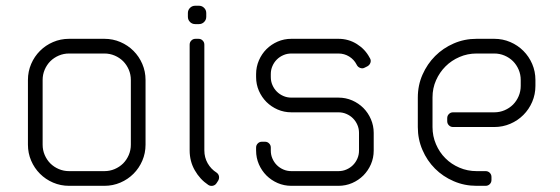

<svg xmlns="http://www.w3.org/2000/svg" viewBox="-20 -632 1904 653"><path d="M215 -450H335C347.3 -450 359 -447.7 370 -443C381 -438.3 390.6 -431.9 398.8 -423.8C406.9 -415.6 413.3 -406 418 -395C422.7 -384 425 -372.3 425 -360V-140C425 -127.7 422.7 -116 418 -105C413.3 -94 406.9 -84.4 398.8 -76.2C390.6 -68.1 381 -61.7 370 -57C359 -52.3 347.3 -50 335 -50H215C202.7 -50 191 -52.3 180 -57C169 -61.7 159.4 -68.1 151.2 -76.2C143.1 -84.4 136.7 -94 132 -105C127.3 -116 125 -127.7 125 -140V-360C125 -372.3 127.3 -384 132 -395C136.7 -406 143.1 -415.6 151.2 -423.8C159.4 -431.9 169 -438.3 180 -443C191 -447.7 202.7 -450 215 -450ZM75 -360V-140C75 -120.7 78.7 -102.5 86 -85.5C93.3 -68.5 103.3 -53.7 116 -41C128.7 -28.3 143.5 -18.3 160.5 -11C177.5 -3.7 195.7 0 215 0H335C354.3 0 372.5 -3.7 389.5 -11C406.5 -18.3 421.3 -28.3 434 -41C446.7 -53.7 456.7 -68.5 464 -85.5C471.3 -102.5 475 -120.7 475 -140V-360C475 -379.3 471.3 -397.5 464 -414.5C456.7 -431.5 446.7 -446.3 434 -459C421.3 -471.7 406.5 -481.7 389.5 -489C372.5 -496.3 354.3 -500 335 -500H215C195.7 -500 177.5 -496.3 160.5 -489C143.5 -481.7 128.7 -471.7 116 -459C103.3 -446.3 93.3 -431.5 86 -414.5C78.7 -397.5 75 -379.3 75 -360Z M625 -480V-120.5C625 -95.8 630.8 -73.2 642.5 -52.8C654.2 -32.2 669.5 -15.7 688.5 -3C693.2 0 698.2 0.9 703.8 -0.2C709.2 -1.4 713.5 -4.3 716.5 -9L722 -17.5C724.7 -22.2 725.6 -27.1 724.8 -32.2C723.9 -37.4 721.2 -41.7 716.5 -45C703.8 -53 693.8 -63.6 686.2 -76.8C678.8 -89.9 675 -104.5 675 -120.5V-480C675 -485.7 673.1 -490.4 669.2 -494.2C665.4 -498.1 660.7 -500 655 -500H645C639.3 -500 634.6 -498.1 630.8 -494.2C626.9 -490.4 625 -485.7 625 -480ZM619 -587.5V-575C619 -568 621.4 -562.1 626.2 -557.2C631.1 -552.4 637 -550 644 -550H656.5C663.5 -550 669.4 -552.4 674.2 -557.2C679.1 -562.1 681.5 -568 681.5 -575V-587.5C681.5 -594.5 679.1 -600.4 674.2 -605.2C669.4 -610.1 663.5 -612.5 656.5 -612.5H644C637 -612.5 631.1 -610.1 626.2 -605.2C621.4 -600.4 619 -594.5 619 -587.5Z M971 -300C961.3 -300 952.2 -301.8 943.8 -305.5C935.2 -309.2 927.8 -314.2 921.5 -320.5C915.2 -326.8 910.2 -334.2 906.5 -342.8C902.8 -351.2 901 -360.3 901 -370V-380C901 -389.7 902.8 -398.8 906.5 -407.2C910.2 -415.8 915.2 -423.2 921.5 -429.5C927.8 -435.8 935.2 -440.8 943.8 -444.5C952.2 -448.2 961.3 -450 971 -450H1131C1144.3 -450 1156.5 -446.6 1167.5 -439.8C1178.5 -432.9 1186.8 -424 1192.5 -413L1193.5 -411C1196.2 -406 1200.2 -402.6 1205.5 -400.8C1210.8 -398.9 1215.8 -399.3 1220.5 -402L1229.5 -406.5C1234.5 -409.2 1237.9 -413.2 1239.8 -418.5C1241.6 -423.8 1241.2 -428.8 1238.5 -433.5L1237 -436C1227 -455 1212.6 -470.4 1193.8 -482.2C1174.9 -494.1 1154 -500 1131 -500H971C954.3 -500 938.8 -496.8 924.2 -490.5C909.8 -484.2 897.1 -475.6 886.2 -464.8C875.4 -453.9 866.8 -441.2 860.5 -426.5C854.2 -411.8 851 -396.3 851 -380V-370C851 -353.3 854.2 -337.8 860.5 -323.2C866.8 -308.8 875.4 -296.1 886.2 -285.2C897.1 -274.4 909.8 -265.8 924.2 -259.5C938.8 -253.2 954.3 -250 971 -250H1131C1140.7 -250 1149.8 -248.2 1158.2 -244.5C1166.8 -240.8 1174.2 -235.8 1180.5 -229.5C1186.8 -223.2 1191.8 -215.8 1195.5 -207.2C1199.2 -198.8 1201 -189.7 1201 -180V-120C1201 -110.3 1199.2 -101.2 1195.5 -92.8C1191.8 -84.2 1186.8 -76.8 1180.5 -70.5C1174.2 -64.2 1166.8 -59.2 1158.2 -55.5C1149.8 -51.8 1140.7 -50 1131 -50H971C961.3 -50 952.2 -51.8 943.8 -55.5C935.2 -59.2 927.8 -64.2 921.5 -70.5C915.2 -76.8 910.2 -84.2 906.5 -92.8C902.8 -101.2 901 -110.3 901 -120V-130C901 -135.7 899.1 -140.4 895.2 -144.2C891.4 -148.1 886.7 -150 881 -150H871C865.3 -150 860.6 -148.1 856.8 -144.2C852.9 -140.4 851 -135.7 851 -130V-120C851 -103.3 854.2 -87.8 860.5 -73.2C866.8 -58.8 875.4 -46.1 886.2 -35.2C897.1 -24.4 909.8 -15.8 924.2 -9.5C938.8 -3.2 954.3 0 971 0H1131C1147.7 0 1163.2 -3.2 1177.8 -9.5C1192.2 -15.8 1204.9 -24.4 1215.8 -35.2C1226.6 -46.1 1235.2 -58.8 1241.5 -73.2C1247.8 -87.8 1251 -103.3 1251 -120V-180C1251 -196.3 1247.8 -211.8 1241.5 -226.5C1235.2 -241.2 1226.6 -253.9 1215.8 -264.8C1204.9 -275.6 1192.2 -284.2 1177.8 -290.5C1163.2 -296.8 1147.7 -300 1131 -300Z M1661 -500H1601C1573.3 -500 1547.4 -494.8 1523.2 -484.2C1499.1 -473.8 1478 -459.5 1460 -441.5C1442 -423.5 1427.7 -402.4 1417 -378.2C1406.3 -354.1 1401 -328 1401 -300V-200C1401 -172.3 1406.2 -146.3 1416.8 -122C1427.2 -97.7 1441.5 -76.5 1459.5 -58.5C1477.5 -40.5 1498.7 -26.2 1523 -15.8C1547.3 -5.2 1573.3 0 1601 0H1631.5C1637.2 0 1641.9 -1.9 1645.8 -5.8C1649.6 -9.6 1651.5 -14.3 1651.5 -20V-30C1651.5 -35.7 1649.6 -40.4 1645.8 -44.2C1641.9 -48.1 1637.2 -50 1631.5 -50H1601C1580.3 -50 1560.8 -53.9 1542.5 -61.8C1524.2 -69.6 1508.2 -80.2 1494.8 -93.8C1481.2 -107.2 1470.6 -123.2 1462.8 -141.5C1454.9 -159.8 1451 -179.3 1451 -200V-301C1451 -321.7 1455 -341 1463 -359C1471 -377 1481.8 -392.8 1495.2 -406.2C1508.8 -419.8 1524.6 -430.4 1542.8 -438.2C1560.9 -446.1 1580.3 -450 1601 -450H1661C1673.3 -450 1685 -447.7 1696 -443C1707 -438.3 1716.6 -431.9 1724.8 -423.8C1732.9 -415.6 1739.3 -406 1744 -395C1748.7 -384 1751 -372.3 1751 -360V-340C1751 -327.7 1748.7 -316 1744 -305C1739.3 -294 1732.9 -284.4 1724.8 -276.2C1716.6 -268.1 1707 -261.7 1696 -257C1685 -252.3 1673.3 -250 1661 -250H1521C1515.3 -250 1510.6 -248.1 1506.8 -244.2C1502.9 -240.4 1501 -235.7 1501 -230V-220C1501 -214.3 1502.9 -209.6 1506.8 -205.8C1510.6 -201.9 1515.3 -200 1521 -200H1661C1680.3 -200 1698.5 -203.7 1715.5 -211C1732.5 -218.3 1747.3 -228.3 1760 -241C1772.7 -253.7 1782.7 -268.5 1790 -285.5C1797.3 -302.5 1801 -320.7 1801 -340V-360C1801 -379.3 1797.3 -397.5 1790 -414.5C1782.7 -431.5 1772.7 -446.3 1760 -459C1747.3 -471.7 1732.5 -481.7 1715.5 -489C1698.5 -496.3 1680.3 -500 1661 -500Z"/></svg>

Font: lerotica
Style: Regular
Weight: 400
Designer: defharo
Foundry: deFharo
Version: Version 1.001 2011